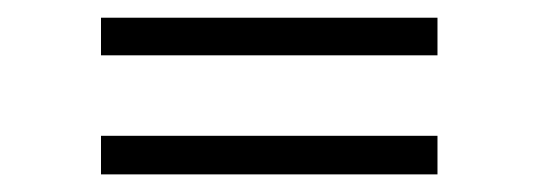

<svg xmlns="http://www.w3.org/2000/svg" viewBox="-20 -340 614 219"><path d="M95.2 -141.1V-185.1H479V-141.1ZM95.2 -276.9V-319.8H479V-276.9Z"/></svg>

Font: Dehuti
Style: Book
Weight: 400
Version: Version 1.2